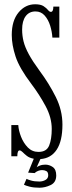

<svg xmlns="http://www.w3.org/2000/svg" viewBox="-20 -731 337 898"><path d="M164.5 147Q137.5 147 118.5 142Q99.5 137 92 133L104 105.5Q109 108.5 124.8 113.2Q140.5 118 164 118Q179.5 118 192.5 110.8Q205.5 103.5 205.5 89Q205.5 74 196.8 69.2Q188 64.5 176.5 64.5Q168 64.5 158.2 68.2Q148.5 72 142 78.5L111.5 76.5L138 11.5Q117.5 7.5 105.5 -2Q93.5 -11.5 85.8 -19.5Q78 -27.5 71.5 -27.5Q61 -27.5 61 0H33V-146H65.5Q67 -120.5 78.5 -91.2Q90 -62 110.2 -41.2Q130.5 -20.5 160 -20.5Q198 -20.5 210 -50.5Q222 -80.5 222 -128Q222 -181 193.5 -234.2Q165 -287.5 127 -338Q70.5 -412.5 52.8 -466.8Q35 -521 35 -567.5Q35 -634.5 66.8 -672.8Q98.5 -711 144.5 -711Q170.5 -711 184 -702Q197.5 -693 204.5 -684.2Q211.5 -675.5 218 -675.5Q229.5 -675.5 229.5 -700H257.5V-555H225Q223.5 -582 214.8 -610.5Q206 -639 189 -658.2Q172 -677.5 146 -677.5Q116.5 -677.5 100 -655.2Q83.5 -633 83.5 -592.5Q83.5 -564.5 90.2 -537.2Q97 -510 114.8 -477.2Q132.5 -444.5 165.5 -399.5Q209 -341 240.5 -278.2Q272 -215.5 272 -148Q272 -71.5 245.2 -31Q218.5 9.5 169 13L151.5 51.5Q154 48.5 165.5 43.8Q177 39 192 39Q210.5 39 226.8 50.2Q243 61.5 243 89.5Q243 122 217 134.5Q191 147 164.5 147Z"/></svg>

Font: Imbue 10pt Light
Style: Regular
Weight: 300
Designer: Tyler Finck
Foundry: Etcetera Type Company
Version: Version 1.102; ttfautohint (v1.8.3)